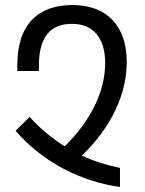

<svg xmlns="http://www.w3.org/2000/svg" viewBox="-20 -745 577 765"><path d="M458 0V-76C404 -87 353 -103 306 -125C422 -236 485 -369 485 -498C485 -642 406 -725 268 -725C135 -725 49 -650 49 -487V-462H135V-483C135 -601 183 -650 267 -650C350 -650 399 -595 399 -495C399 -379 341 -264 238 -162C188 -193 141 -232 98 -279L42 -224C153 -96 306 -21 458 0Z"/></svg>

Font: Noto Sans Armenian Condensed
Style: Regular
Weight: 400
Width: 3
Designer: Monotype Design Team
Foundry: Monotype Imaging Inc.
Version: Version 2.008